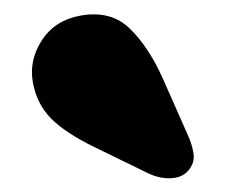

<svg xmlns="http://www.w3.org/2000/svg" viewBox="-20 -778 320 272"><path d="M211 -666 245.5 -588Q252.5 -573 254.2 -559.8Q256 -546.5 246 -535.5Q237 -526 221.8 -525.5Q206.5 -525 192 -531.5L114 -569.5Q72 -590 52 -610.5Q32 -631 26.5 -661.5Q21 -693 39.5 -721.2Q58 -749.5 94.5 -756Q137.5 -763.5 164.2 -737.2Q191 -711 211 -666Z"/></svg>

Font: Fraunces SuperSoft Wonky
Style: Regular
Weight: 900
Version: Version 1.000;[b76b70a41]